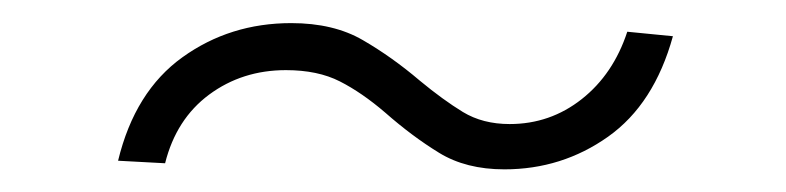

<svg xmlns="http://www.w3.org/2000/svg" viewBox="-20 -371 684 167"><path d="M82.7 -231.2Q97.3 -291.5 138.7 -321.2Q180 -350.9 233.3 -350.9Q270.2 -350.9 295.6 -336.1Q321 -321.4 345.2 -300.8Q365.4 -284.1 382.6 -273.6Q399.9 -263.1 423.3 -263.1Q458.5 -263.1 486 -284.8Q513.5 -306.5 525.6 -343.4L565.3 -339.5Q549 -280.5 508.9 -252.1Q468.8 -223.7 418.7 -223.7Q385.3 -223.7 361.9 -238.1Q338.4 -252.5 315 -273.1Q294.7 -290.5 275.6 -300.2Q256.4 -310 228.7 -310Q190.7 -310 161.9 -288.7Q133.2 -267.4 123.6 -229Z"/></svg>

Font: Inter Extra Light  BETA
Style: Italic
Weight: 200
Italic angle: 9.39999°
Designer: Rasmus Andersson
Foundry: rsms
Version: Version 3.011;git-f93a4a705